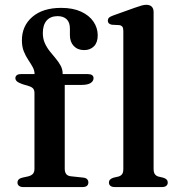

<svg xmlns="http://www.w3.org/2000/svg" viewBox="-20 -760 732 780"><path d="M243 -74.5Q243 -61 248.8 -53.2Q254.5 -45.5 267 -44L318 -38.5Q329 -37.5 334 -32Q339 -26.5 339 -19Q339 0 314.5 0H74.5Q63.5 0 57.2 -5Q51 -10 51 -18Q51 -26 56 -31Q61 -36 71.5 -38.5L94.5 -43.5Q108 -47 114 -54.2Q120 -61.5 120 -74V-382.5Q120 -393 115.2 -399.5Q110.5 -406 96.5 -410.5L70 -418.5Q54 -424.5 48.2 -430Q42.5 -435.5 42.5 -442.5Q42.5 -450 48.2 -454.5Q54 -459 65.5 -459H148L120.5 -442V-458.5Q120.5 -473.5 112.8 -487.5Q105 -501.5 94.8 -516.8Q84.5 -532 76.8 -551Q69 -570 69 -596Q69 -655 111.5 -691.5Q154 -728 228.5 -728Q276 -728 309.2 -712.8Q342.5 -697.5 359.8 -672Q377 -646.5 377 -616.5Q377 -587.5 361.8 -572Q346.5 -556.5 322 -556.5Q295.5 -556.5 279.8 -573Q264 -589.5 264 -617V-644Q264 -669 250.8 -681.8Q237.5 -694.5 213.5 -694.5Q184.5 -694 169.2 -676.2Q154 -658.5 154 -625.5Q154 -603 162 -585Q170 -567 182.2 -551.8Q194.5 -536.5 206.5 -522.2Q218.5 -508 226.5 -493Q234.5 -478 234.5 -461V-439L219.5 -459H337Q348 -459 354 -454.8Q360 -450.5 360 -442.5Q360 -430.5 348.2 -422.8Q336.5 -415 310.5 -415H243ZM604 -711.5V-74.5Q604 -60 608.8 -53Q613.5 -46 622.5 -43L643.5 -38Q653 -35 657.2 -30.2Q661.5 -25.5 661.5 -18.5Q661.5 -10 655.5 -5Q649.5 0 636.5 0H447.5Q434.5 0 428.5 -5Q422.5 -10 422.5 -18.5Q422.5 -25.5 427 -30.2Q431.5 -35 440.5 -38L462 -43Q471.5 -46 476.2 -52.8Q481 -59.5 481 -74V-634Q481 -646 477.2 -651.2Q473.5 -656.5 464.5 -658L434.5 -659.5Q425.5 -661.5 421.8 -665.5Q418 -669.5 418 -676Q418 -683 422.5 -687.8Q427 -692.5 439.5 -697L527.5 -728.5Q545.5 -735 556 -737.8Q566.5 -740.5 574.5 -740.5Q589 -740.5 596.5 -732.8Q604 -725 604 -711.5Z"/></svg>

Font: Fraunces Medium
Style: Regular
Weight: 500
Version: Version 1.000;[b76b70a41]